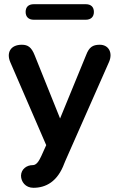

<svg xmlns="http://www.w3.org/2000/svg" viewBox="-20 -710 568 914"><path d="M80 126C80 155 101 184 139 184C198 184 254 155 286 68L291 56L499 -415C518 -458 498 -497 455 -497C421 -497 404 -485 390 -448L266 -146L145 -447C130 -485 113 -497 84 -497C29 -497 10 -458 29 -414L200 -19L177 32L173 40C159 70 146 76 136 76C107 76 81 95 80 126ZM141 -616H388C413 -616 427 -630 427 -653C427 -677 413 -690 388 -690H141C116 -690 102 -677 102 -653C102 -630 116 -616 141 -616Z"/></svg>

Font: SN Pro SemiBold
Style: Regular
Weight: 600
Designer: Tobias Whetton
Foundry: Supernotes
Version: Version 1.003;Glyphs 3.3 (3324)